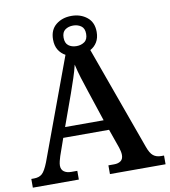

<svg xmlns="http://www.w3.org/2000/svg" viewBox="-94 -960 920 1040"><g transform="rotate(-10 366.0 -440.0)"><path d="M2 0V-48H17Q45 -48 61.5 -62.5Q78 -77 96 -123L301 -678Q277 -691 263 -714Q249 -737 249 -771Q249 -824 283.5 -852Q318 -880 369 -880Q419 -880 454 -852Q489 -824 489 -771Q489 -738 475 -715Q461 -692 438 -680L643 -112Q656 -75 673 -61.5Q690 -48 716 -48H732V0H426V-48H458Q480 -48 494 -58Q508 -68 508 -91Q508 -101 505.5 -111.5Q503 -122 500 -132L463 -237H211L178 -143Q174 -131 170.5 -116.5Q167 -102 167 -92Q167 -70 182 -59Q197 -48 222 -48H255V0ZM369 -714Q394 -714 412.5 -727Q431 -740 431 -771Q431 -801 412.5 -814Q394 -827 369 -827Q343 -827 325 -814Q307 -801 307 -771Q307 -741 324.5 -727.5Q342 -714 369 -714ZM231 -293H443L387 -462Q374 -500 361.5 -540.5Q349 -581 341 -617Q333 -583 320.5 -545.5Q308 -508 294 -468Z"/></g></svg>

Font: Noto Serif Hentaigana SemiBold
Style: Regular
Weight: 600
Designer: Kazuhiro Yamada
Foundry: nipponia
Version: Version 1.000; ttfautohint (v1.8.4.7-5d5b)